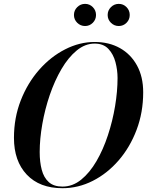

<svg xmlns="http://www.w3.org/2000/svg" viewBox="-20 -981 774 1011"><path d="M546.9 -902.1Q546.9 -926.2 564.1 -943.4Q581.4 -960.6 605.4 -960.6Q629.4 -960.6 646.3 -943.4Q663.1 -926.2 663.1 -902.1Q663.1 -878.1 646.3 -861.1Q629.4 -844 605.4 -844Q581.4 -844 564.1 -861.1Q546.9 -878.1 546.9 -902.1ZM369.4 -902.1Q369.4 -926.2 386.6 -943.4Q403.9 -960.6 427.9 -960.6Q451.9 -960.6 468.8 -943.4Q485.6 -926.2 485.6 -902.1Q485.6 -878.1 468.8 -861.1Q451.9 -844 427.9 -844Q403.9 -844 386.6 -861.1Q369.4 -878.1 369.4 -902.1ZM309 10Q188.5 10 121 -61.5Q53.5 -133 53.5 -255Q53.5 -361 89.5 -452.8Q125.5 -544.5 186.2 -613.5Q247 -682.5 323 -721.2Q399 -760 478.5 -760Q554 -760 611.5 -727.8Q669 -695.5 701.5 -636Q734 -576.5 734 -495Q734 -389 699.2 -297.2Q664.5 -205.5 604.8 -136.5Q545 -67.5 468.8 -28.8Q392.5 10 309 10ZM478.5 -751.5Q428 -751.5 383.8 -715Q339.5 -678.5 303.8 -617.5Q268 -556.5 242.2 -481.2Q216.5 -406 202.8 -327.8Q189 -249.5 189 -180Q189 -128 199.8 -87Q210.5 -46 236.8 -22.2Q263 1.5 309 1.5Q362.5 1.5 407.5 -35Q452.5 -71.5 488 -132.5Q523.5 -193.5 548.2 -268.8Q573 -344 586 -422.2Q599 -500.5 599 -570Q599 -612 588 -653.8Q577 -695.5 550.8 -723.5Q524.5 -751.5 478.5 -751.5Z"/></svg>

Font: Bodoni* 24pt Medium
Style: Italic
Weight: 500
Italic angle: -13°
Version: Version 2.3